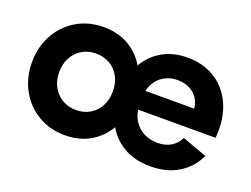

<svg xmlns="http://www.w3.org/2000/svg" viewBox="-87 -696 1158 887"><g transform="rotate(20 492.5 -252.5)"><path d="M33.2 -252Q33.2 -327.1 66.4 -387.7Q99.6 -448.2 158.2 -482.9Q216.8 -517.6 291 -517.6Q365.2 -517.6 420.4 -483.2Q475.6 -448.7 505.4 -388.4Q535.2 -328.1 535.2 -252L426.8 -404.8H553.2V-99.6H426.8L535.2 -252Q535.2 -176.3 505.4 -116Q475.6 -55.7 420.4 -21Q365.2 13.7 291 13.7Q216.8 13.7 158.2 -21Q99.6 -55.7 66.4 -116.5Q33.2 -177.2 33.2 -252ZM430.7 -252Q430.7 -292.5 414.1 -324Q397.5 -355.5 367.4 -373Q337.4 -390.6 298.8 -390.6Q260.7 -390.6 231 -373Q201.2 -355.5 184.1 -324Q167 -292.5 167 -252Q167 -211.9 184.1 -180.4Q201.2 -148.9 231 -131.1Q260.7 -113.3 298.8 -113.3Q337.4 -113.3 367.4 -131.1Q397.5 -148.9 414.1 -180.4Q430.7 -211.9 430.7 -252ZM459.5 -252Q459.5 -328.6 488.8 -388.9Q518.1 -449.2 573.2 -483.4Q628.4 -517.6 702.6 -517.6Q777.8 -517.6 834.2 -483.9Q890.6 -450.2 921.1 -389.9Q951.7 -329.6 951.7 -252Q951.7 -230 949.7 -213.4H511.7V-306.2H818.4L811 -298.3Q811 -328.1 796.4 -352.3Q781.7 -376.5 755.6 -390.4Q729.5 -404.3 694.8 -404.3Q658.2 -404.3 629.4 -387.7Q600.6 -371.1 584.2 -341.6Q567.9 -312 567.9 -273.4V-234.4Q567.9 -195.3 585.7 -164.3Q603.5 -133.3 634.5 -116.5Q665.5 -99.6 704.6 -99.6Q743.2 -99.6 770.8 -116.2Q798.3 -132.8 812.5 -162.6L934.1 -118.2Q905.3 -56.6 848.1 -21.5Q791 13.7 710.4 13.7Q631.3 13.7 575 -20.8Q518.6 -55.2 489 -115.5Q459.5 -175.8 459.5 -252Z"/></g></svg>

Font: Wanted Sans Std Variable
Style: Regular
Weight: 400
Designer: Original Design by Kil Hyung-jin and Kang Hanbin, Wanted Lab, Inc;
Foundry: Wanted Lab, Inc.
Version: Version 1.003;Glyphs 3.2 (3227)